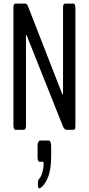

<svg xmlns="http://www.w3.org/2000/svg" viewBox="-20 -722 494 1068"><path d="M202.1 324.7Q200.2 325.7 198.7 325.7Q190.9 325.7 190.9 305.7V298.3Q190.9 293.5 191.2 290Q191.4 286.6 191.7 284.7Q191.9 282.7 193.1 280.3Q194.3 277.8 194.8 277.1Q195.3 276.4 198 272.9Q200.7 269.5 201.7 268.1Q211.4 254.4 217 231.2Q222.7 208 222.7 190.9Q222.7 177.7 219.7 177.7H199.2Q189 177.7 189 150.9V89.4Q189 74.7 193.4 67.1Q197.8 59.6 203.6 59.6H251.5Q257.3 59.6 261 68.6Q264.6 77.6 264.6 92.8V146.5Q264.6 224.1 244.9 269Q225.1 314 202.1 324.7ZM66.9 0Q54.7 0 54.7 -25.4V-677.2Q54.7 -691.9 57.6 -697Q60.5 -702.1 66.9 -702.1H121.1Q129.9 -702.1 136.2 -686L327.1 -196.3Q328.1 -194.3 329.6 -198.7Q330.6 -200.7 330.6 -202.6V-677.2Q330.6 -691.9 333.7 -697Q336.9 -702.1 343.3 -702.1H387.7Q399.4 -702.1 399.4 -677.2V-22.5Q399.4 -12.7 397.7 -7.6Q396 -2.4 393.8 -1.2Q391.6 0 387.7 0H348.1Q344.2 0 338.4 -6.3Q332.5 -12.7 329.6 -20.5L127.9 -526.4Q127 -529.3 125 -524.4Q124.5 -522.9 124.5 -521.5V-25.4Q124.5 -10.7 121.3 -5.4Q118.2 0 111.8 0Z"/></svg>

Font: BenchNine
Style: Regular
Weight: 400
Designer: Vernon Adams
Foundry: Vernon Adams
Version: Version 1 ; ttfautohint (v0.92.18-e454-dirty) -l 8 -r 50 -G 